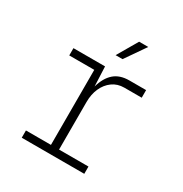

<svg xmlns="http://www.w3.org/2000/svg" viewBox="-169 -856 938 984"><g transform="rotate(30 300.0 -363.5)"><path d="M97 0V-43H245V-487H97V-530H284L289 -414Q305 -471 338.5 -500.5Q372 -530 428 -530H527V-485H424Q384 -485 354.5 -463.5Q325 -442 309 -406Q293 -370 293 -325V-43H467V0ZM302 -607 372 -727H426L343 -607Z"/></g></svg>

Font: Geist Mono ExtraLight
Style: Regular
Weight: 200
Monospace: yes
Designer: Basement.studio, Andrés Briganti, Mateo Zaragoza
Foundry: Basement.studio, Vercel, Andrés Briganti, Guido Ferreyra, Mateo Zaragoza
Version: Version 1.500; ttfautohint (v1.8.4.7-5d5b)